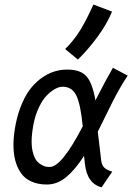

<svg xmlns="http://www.w3.org/2000/svg" viewBox="-20 -800 576 836"><path d="M263.7 -586.4Q303.2 -625.5 330.3 -670.2Q357.4 -714.8 386.7 -780.3L467.8 -749.5Q446.3 -696.8 406.2 -641.8Q366.2 -586.9 319.3 -540.5ZM125.5 -257.3Q117.7 -215.3 117.7 -183.6Q117.7 -153.3 124.8 -130.9Q131.8 -108.4 141.1 -97.9Q150.4 -87.4 162.4 -81.3Q174.3 -75.2 180.2 -74.2Q186 -73.2 190.9 -73.2H197.3Q248.5 -73.2 340.3 -250Q331.1 -345.2 312.5 -383.8Q293.9 -422.4 252.4 -422.4Q237.3 -422.4 219.5 -412.6Q201.7 -402.8 183.3 -384Q165 -365.2 149.2 -332Q133.3 -298.8 125.5 -257.3ZM405.8 -226.6Q418.9 -113.3 420.9 -99.1Q423.8 -79.1 435.5 -68.8Q447.3 -58.6 468.8 -52.7L422.4 15.6Q358.4 -1 349.6 -87.9Q349.1 -93.3 347.9 -104.2Q346.7 -115.2 345.7 -121.1Q308.1 -62 268.8 -29.3Q229.5 3.4 184.6 3.4Q145 3.4 116.2 -9.8Q87.4 -22.9 70.8 -47.1Q54.2 -71.3 46.4 -101.6Q38.6 -131.8 38.6 -168.9Q38.6 -209.5 47.9 -257.3Q58.1 -309.1 76.4 -350.8Q94.7 -392.6 117.2 -419.4Q139.6 -446.3 166.5 -464.1Q193.4 -481.9 219.5 -489.5Q245.6 -497.1 272.5 -497.1Q331.1 -497.1 356.9 -467.3Q382.8 -437.5 395.5 -362.8Q438 -446.8 471.7 -504.9L536.1 -470.7Q521 -449.2 502.4 -416.5Q483.9 -383.8 470.9 -358.2Q458 -332.5 436.5 -288.8Q415 -245.1 405.8 -226.6Z"/></svg>

Font: Fantasque Sans Mono
Style: Italic
Weight: 400
Italic angle: -11°
Monospace: yes
Designer: Jany Belluz
Version: Version 1.8.0 ; ttfautohint (v1.8.2)